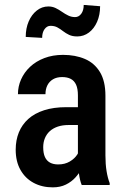

<svg xmlns="http://www.w3.org/2000/svg" viewBox="-20 -765 515 794"><path d="M302.2 -107.4V-370.6Q302.2 -397.9 294.7 -414.6Q287.1 -431.2 272.7 -438.7Q258.3 -446.3 236.8 -446.3Q214.4 -446.3 199 -437Q183.6 -427.7 175.8 -411.9Q168 -396 168 -375.5H54.2Q54.2 -407.2 67.1 -436.5Q80.1 -465.8 104.5 -488.8Q128.9 -511.7 163.6 -524.9Q198.2 -538.1 240.7 -538.1Q291.5 -538.1 331.1 -521.2Q370.6 -504.4 393.3 -467Q416 -429.7 416 -369.1V-122.6Q416 -85.9 420.7 -57.4Q425.3 -28.8 433.6 -7.8V0H317.9Q310.1 -19 306.2 -48.8Q302.2 -78.6 302.2 -107.4ZM317.4 -321.8 317.9 -248H263.2Q238.8 -248 219.2 -241.5Q199.7 -234.9 186.3 -222.9Q172.9 -210.9 165.8 -193.8Q158.7 -176.8 158.7 -156.2Q158.7 -131.3 165.8 -115.7Q172.9 -100.1 186.8 -92.5Q200.7 -85 220.7 -85Q248 -85 268.3 -96.9Q288.6 -108.9 299.6 -126Q310.5 -143.1 308.1 -157.2L334 -109.9Q330.1 -91.3 319.6 -70.8Q309.1 -50.3 292.5 -31.7Q275.9 -13.2 252.4 -1.7Q229 9.8 198.2 9.8Q153.8 9.8 119.1 -8.8Q84.5 -27.3 64.7 -62.3Q44.9 -97.2 44.9 -146Q44.9 -185.5 58.1 -217.8Q71.3 -250 97.2 -273.2Q123 -296.4 162.4 -309.1Q201.7 -321.8 254.4 -321.8ZM326.2 -744.6 394 -739.3Q394 -703.6 381.6 -675Q369.1 -646.5 347.7 -630.4Q326.2 -614.3 299.3 -614.3Q279.8 -614.3 265.9 -620.8Q252 -627.4 240.7 -636.2Q229.5 -645 217.5 -651.6Q205.6 -658.2 189 -658.2Q174.3 -658.2 164.3 -644.5Q154.3 -630.9 154.3 -608.4L86.4 -612.3Q86.4 -647.9 98.6 -676.3Q110.8 -704.6 132.1 -721.4Q153.3 -738.3 180.2 -738.3Q196.3 -738.3 210 -731.7Q223.6 -725.1 236.1 -716.3Q248.5 -707.5 262 -700.9Q275.4 -694.3 290.5 -694.3Q305.7 -694.3 315.9 -708Q326.2 -721.7 326.2 -744.6Z"/></svg>

Font: Roboto Condensed Medium
Style: Regular
Weight: 500
Designer: Christian Robertson
Foundry: Google
Version: Version 3.0